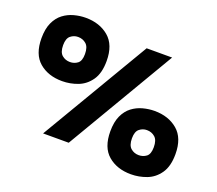

<svg xmlns="http://www.w3.org/2000/svg" viewBox="-124 -878 1242 1098"><g transform="rotate(20 496.5 -328.5)"><path d="M217 -318Q132 -318 77.5 -364.5Q23 -411 23 -509Q23 -566 40.5 -604Q58 -642 87 -664Q116 -686 151.5 -695.5Q187 -705 222 -705Q307 -705 362.5 -658Q418 -611 418 -513Q418 -439 388 -396Q358 -353 312 -335.5Q266 -318 217 -318ZM218 0 608 -660H763L374 0ZM222 -436Q248 -436 268 -451Q288 -466 288 -508Q288 -551 267.5 -569Q247 -587 218 -587Q193 -587 173 -571Q153 -555 153 -514Q153 -471 173.5 -453.5Q194 -436 222 -436ZM769 48Q684 48 629.5 1.5Q575 -45 575 -143Q575 -200 592.5 -238Q610 -276 639 -298Q668 -320 703.5 -329.5Q739 -339 774 -339Q859 -339 914.5 -292Q970 -245 970 -147Q970 -73 940 -30Q910 13 864 30.5Q818 48 769 48ZM774 -70Q800 -70 820 -85Q840 -100 840 -142Q840 -185 819.5 -203Q799 -221 770 -221Q745 -221 725 -205Q705 -189 705 -148Q705 -105 725.5 -87.5Q746 -70 774 -70Z"/></g></svg>

Font: Bricolage Grotesque 12pt ExtraBold
Style: Regular
Weight: 800
Designer: Mathieu Triay
Foundry: Atelier Triay
Version: Version 1.001; ttfautohint (v1.8.4.7-5d5b);gftools[0.9.33.de